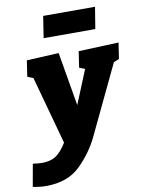

<svg xmlns="http://www.w3.org/2000/svg" viewBox="-167 -860 887 1178"><g transform="rotate(-10 277.0 -270.5)"><path d="M613 -545 598 -445 564 -431 361 -5Q317 89 238 167Q159 245 24 245Q-17 245 -59 236L-34 96Q3 101 24 101Q76 101 109.5 79Q143 57 177 2L61 -421L25 -435L40 -535L240 -545L297 -211L383 -421L348 -435L363 -535ZM186 -786H509L487 -651H165Z"/></g></svg>

Font: Bitter Pro Black
Style: Italic
Weight: 900
Italic angle: -9°
Designer: Sol Matas, and Bitter project Authors
Foundry: Sol Matas
Version: Version 1.010